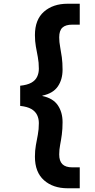

<svg xmlns="http://www.w3.org/2000/svg" viewBox="-20 -831 510 1028"><path d="M342 177Q264 177 215.5 134Q167 91 167 8Q167 -25 172 -53Q177 -81 182.5 -109.5Q188 -138 188 -172Q188 -196 178.5 -215.5Q169 -235 147.5 -247.5Q126 -260 88 -264V-372Q126 -376 147.5 -388Q169 -400 178.5 -419.5Q188 -439 188 -463Q188 -497 182.5 -525.5Q177 -554 172 -582Q167 -610 167 -643Q167 -726 215.5 -768.5Q264 -811 342 -811H407V-699H367Q331 -699 314 -683Q297 -667 297 -631Q297 -606 302 -580Q307 -554 311 -524.5Q315 -495 315 -458Q315 -405 289.5 -368Q264 -331 207 -319V-317Q264 -305 289.5 -267.5Q315 -230 315 -177Q315 -140 311 -110.5Q307 -81 302 -55.5Q297 -30 297 -4Q297 31 314 48Q331 65 367 65H407V177Z"/></svg>

Font: DM Sans 17pt
Style: Bold
Weight: 700
Version: Version 4.004;gftools[0.9.30]